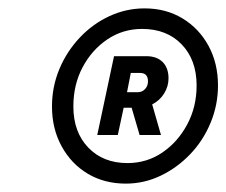

<svg xmlns="http://www.w3.org/2000/svg" viewBox="-20 -742 540 458"><path d="M280 -304Q229 -304 189.5 -327.5Q150 -351 127 -393Q104 -435 104 -488Q104 -535 121.5 -577Q139 -619 170 -652Q201 -685 241 -703.5Q281 -722 325 -722Q376 -722 415.5 -698Q455 -674 477.5 -632.5Q500 -591 500 -538Q500 -492 482.5 -449.5Q465 -407 434 -374.5Q403 -342 363.5 -323Q324 -304 280 -304ZM284 -353Q330 -353 367 -378Q404 -403 426.5 -445Q449 -487 449 -538Q449 -599 413.5 -636Q378 -673 319 -673Q273 -673 236 -648Q199 -623 177 -581.5Q155 -540 155 -488Q155 -427 190.5 -390Q226 -353 284 -353ZM212 -420 252 -608H329Q354 -608 368 -594Q382 -580 382 -555Q382 -536 371.5 -519Q361 -502 343 -493L364 -420H313L294 -485H275L261 -420ZM283 -522H308Q319 -522 326 -529.5Q333 -537 333 -548Q333 -568 314 -568H292Z"/></svg>

Font: Red Hat Text VF
Style: Italic
Weight: 300
Italic angle: -12°
Designer: Pentagram, MCKL
Foundry: Pentagram, MCKL
Version: Version 1.023